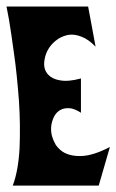

<svg xmlns="http://www.w3.org/2000/svg" viewBox="-37 -581 364 602"><path d="M262.7 -434.6Q240.2 -458 218.8 -465.8Q197.3 -474.6 177.7 -471.7Q162.1 -468.8 148.4 -460.9Q135.7 -453.1 125 -441.4Q106.4 -419.9 102.5 -392.6Q97.7 -364.3 114.3 -346.7Q127 -333 151.4 -329.1Q176.8 -324.2 216.8 -335Q216.8 -298.8 216.8 -227.5Q200.2 -238.3 185.5 -241.2Q170.9 -243.2 159.2 -239.3Q137.7 -231.4 128.9 -207Q119.1 -181.6 126 -154.3Q129.9 -140.6 137.7 -127Q146.5 -114.3 159.2 -105.5Q181.6 -90.8 217.8 -91.8Q254.9 -92.8 307.6 -120.1Q295.9 -80.1 272.5 1Q182.6 1 2.9 1Q20.5 -44.9 24.4 -117.2Q27.3 -188.5 22.5 -263.7Q19.5 -303.7 15.6 -341.8Q11.7 -380.9 6.8 -414.1Q-2 -478.5 -8.8 -519.5Q-16.6 -560.5 -16.6 -560.5Q68.4 -560.5 239.3 -560.5Q245.1 -529.3 251 -498Q256.8 -465.8 262.7 -434.6Z"/></svg>

Font: Urkiola
Style: Regular
Weight: 400
Designer: Eneko Palencia
Version: Version 1.0